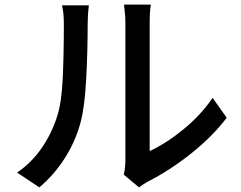

<svg xmlns="http://www.w3.org/2000/svg" viewBox="-20 -777 1040 830"><path d="M522 -85V-677Q522 -707 519 -730Q516 -753 516 -757H632Q627 -727 627 -677V-124Q697 -156 772.5 -217.5Q848 -279 899 -354L960 -268Q899 -187 805 -112.5Q711 -38 619 8Q601 18 581 33L515 -22Q522 -52 522 -85ZM227 -274Q246 -332 251 -435Q256 -538 256 -673Q256 -723 248 -754H364Q359 -714 359 -674Q359 -554 352.5 -433.5Q346 -313 328 -247Q306 -165 260 -93Q214 -21 150 33L54 -31Q117 -74 160.5 -137.5Q204 -201 227 -274Z"/></svg>

Font: Sinter Medium
Style: Regular
Weight: 500
Foundry: Adobe & rsms
Version: Version 1.000